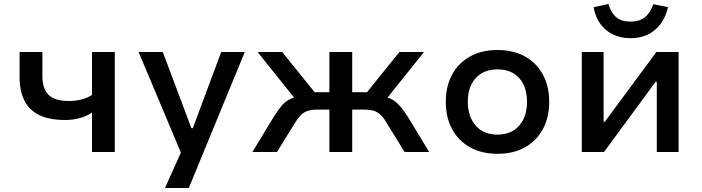

<svg xmlns="http://www.w3.org/2000/svg" viewBox="-20 -760 3509 960"><path d="M440 0V-197Q411 -178 377 -169Q343 -160 307 -160Q226 -160 175.5 -185Q125 -210 101.5 -258Q78 -306 78 -372V-500H192V-379Q192 -341 204 -313Q216 -285 245 -270Q274 -255 324 -255Q358 -255 387 -262.5Q416 -270 440 -285V-500H554V0Z M805 180 905 -43V52L673 -500H794L937 -119H944L1086 -500H1204L924 180Z M1242 0 1352 -181Q1373 -214 1391 -234.5Q1409 -255 1432.5 -265.5Q1456 -276 1488 -279L1468 -250L1268 -500H1391L1553 -299H1627V-500H1741V-299H1815L1977 -500H2100L1900 -250L1880 -279Q1912 -276 1933.5 -266Q1955 -256 1974 -236Q1993 -216 2016 -181L2126 0H2003L1911 -149Q1897 -173 1882.5 -186.5Q1868 -200 1849 -206Q1830 -212 1801 -212H1741V0H1627V-212H1567Q1539 -212 1520 -206Q1501 -200 1486.5 -186.5Q1472 -173 1457 -149L1365 0Z M2468 9Q2388 9 2330 -23.5Q2272 -56 2240.5 -114.5Q2209 -173 2209 -251Q2209 -329 2240.5 -387Q2272 -445 2330 -477.5Q2388 -510 2467 -510Q2547 -510 2605 -477.5Q2663 -445 2694.5 -387Q2726 -329 2726 -251Q2726 -173 2694.5 -114.5Q2663 -56 2605 -23.5Q2547 9 2468 9ZM2467 -87Q2537 -87 2576 -132Q2615 -177 2615 -251Q2615 -326 2576 -369.5Q2537 -413 2468 -413Q2398 -413 2358.5 -369.5Q2319 -326 2319 -251Q2319 -177 2358.5 -132Q2398 -87 2467 -87Z M2889 0V-500H2998V-151H3004L3262 -500H3373V0H3264V-351H3258L3000 0ZM3133 -569Q3085 -569 3046.5 -587Q3008 -605 2982.5 -639.5Q2957 -674 2948 -724L3022 -740Q3035 -696 3061 -674Q3087 -652 3133 -652Q3177 -652 3203.5 -673Q3230 -694 3247 -739L3320 -724Q3308 -673 3281.5 -638.5Q3255 -604 3217.5 -586.5Q3180 -569 3133 -569Z"/></svg>

Font: Nunito Sans 6pt SemiBold
Style: Regular
Weight: 600
Version: Version 3.101;gftools[0.9.27]